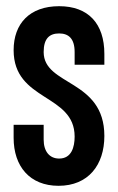

<svg xmlns="http://www.w3.org/2000/svg" viewBox="-20 -589 382 620"><path d="M171 -569C76 -569 24 -513 24 -427C24 -261 221 -287 221 -148C221 -114 211 -77 171 -77C140 -77 121 -100 121 -138V-186H24V-144C24 -52 76 11 169 11C265 11 317 -56 317 -150C317 -334 121 -311 121 -421C121 -465 140 -481 171 -481C201 -481 221 -465 221 -421V-380H317V-415C317 -513 265 -569 171 -569Z"/></svg>

Font: Modon Arabic
Style: Bold
Weight: 700
Designer: Ahmedzaza
Foundry: Ahmedzaza
Version: Version 2.010